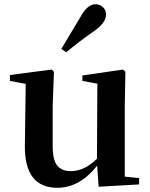

<svg xmlns="http://www.w3.org/2000/svg" viewBox="-20 -875 712 911"><path d="M294 -627 271 -643Q282 -662 311.5 -710.5Q341 -759 362 -795Q395 -855 433 -855Q453 -855 468 -841.5Q483 -828 483 -805Q483 -767 426 -727Q359 -681 294 -627ZM572 -37 640 -30V0L448 11L441 -89Q358 16 252 16Q95 16 98 -187L102 -477L27 -491V-519L225 -545L236 -534L230 -374V-180Q230 -116 251.5 -89.5Q273 -63 316 -63Q381 -63 440 -122L442 -478L371 -491V-517L564 -545L575 -534L572 -374Z"/></svg>

Font: Swei Spring CJKtc
Style: Bold
Weight: 700
Version: Version 1.021